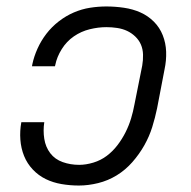

<svg xmlns="http://www.w3.org/2000/svg" viewBox="-20 -562 590 594"><path d="M224 12Q197 12 170.5 7.5Q144 3 121.5 -8Q99 -19 81.5 -37.5Q64 -56 54.5 -79.5Q45 -103 43 -130Q41 -157 46 -184H117Q113 -158 117 -132.5Q121 -107 135.5 -88Q150 -69 174 -60.5Q198 -52 225 -52Q246 -52 269 -59Q292 -66 310.5 -80Q329 -94 343.5 -113Q358 -132 368.5 -153Q379 -174 385.5 -195.5Q392 -217 396 -239L420 -359Q423 -376 422.5 -393Q422 -410 416 -424Q410 -438 398.5 -449Q387 -460 373 -466.5Q359 -473 342.5 -475.5Q326 -478 309 -478Q284 -478 257.5 -471.5Q231 -465 208.5 -449.5Q186 -434 171 -410Q156 -386 151 -361L150 -357H79L80 -363Q85 -387 96 -411.5Q107 -436 123.5 -457.5Q140 -479 162 -496Q184 -513 208.5 -523.5Q233 -534 258.5 -538Q284 -542 309 -542Q336 -542 363.5 -538Q391 -534 414.5 -523.5Q438 -513 456 -495Q474 -477 483.5 -453Q493 -429 494 -402Q495 -375 489 -347L466 -227Q460 -198 451 -169Q442 -140 426.5 -112.5Q411 -85 389.5 -60.5Q368 -36 341 -19.5Q314 -3 283.5 4.5Q253 12 224 12Z"/></svg>

Font: Lode Term
Style: Italic
Weight: 400
Italic angle: -11°
Monospace: yes
Designer: Belleve Invis
Foundry: Belleve Invis
Version: Version 29.2.0